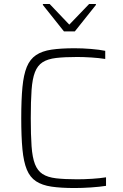

<svg xmlns="http://www.w3.org/2000/svg" viewBox="-20 -939 617 967"><path d="M356 8Q287 8 239.5 1Q192 -6 161.5 -26Q131 -46 115 -85Q99 -124 93 -187Q87 -250 87 -344Q87 -437 93 -500Q99 -563 115 -602Q131 -641 161.5 -661.5Q192 -682 239.5 -689Q287 -696 356 -696Q395 -696 438 -692.5Q481 -689 510 -683V-642Q479 -647 440 -649.5Q401 -652 369 -652Q305 -652 262.5 -647Q220 -642 194.5 -625.5Q169 -609 156 -575.5Q143 -542 139 -485.5Q135 -429 135 -344Q135 -259 139 -202.5Q143 -146 156 -112.5Q169 -79 194.5 -62.5Q220 -46 262.5 -41Q305 -36 369 -36Q403 -36 443.5 -38.5Q484 -41 514 -46V-3Q483 2 438.5 5Q394 8 356 8ZM302 -781 196 -914V-919H230L329 -815L429 -919H463V-914L357 -781Z"/></svg>

Font: Saira ExtraLight
Style: Regular
Weight: 200
Designer: Hector Gatti with collaboration of the Omnibus-Type team
Foundry: Omnibus-Type
Version: Version 1.100; ttfautohint (v1.8.3)